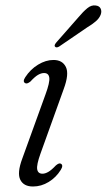

<svg xmlns="http://www.w3.org/2000/svg" viewBox="-20 -670 388 698"><path d="M134.5 -38.5Q144 -38.5 155.5 -45Q167 -51.5 183 -68.5Q194.5 -78.5 201 -75Q211.5 -69.5 201 -52.5Q184 -25 157 -8.5Q130 8 100 8Q66 8 53.8 -16.5Q41.5 -41 61 -93.5L145.5 -327Q161.5 -370.5 159.2 -387.5Q157 -404.5 140 -404.5Q130 -404.5 118.2 -397.8Q106.5 -391 90.5 -373.5Q78.5 -364 72 -367.5Q61 -373 72 -389.5Q90.5 -418 118.5 -435Q146.5 -452 174.5 -452Q207 -452 219.5 -426.5Q232 -401 211.5 -346L127 -111Q112.5 -70.5 115.2 -54.5Q118 -38.5 134.5 -38.5ZM264.5 -606.5Q282.5 -628 297.5 -640.2Q312.5 -652.5 328 -650Q341.5 -648.5 346 -638.5Q350.5 -628.5 346 -616.5Q341 -603.5 328.2 -592.5Q315.5 -581.5 297 -570.5L194.5 -500.5Q184.5 -495 180 -500.5Q177.5 -503.5 179.5 -507.8Q181.5 -512 185 -516Z"/></svg>

Font: Fraunces 72pt Soft Light
Style: Italic
Weight: 300
Italic angle: -16°
Version: Version 1.000;[b76b70a41]